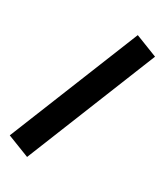

<svg xmlns="http://www.w3.org/2000/svg" viewBox="-236 -894 942 1098"><g transform="rotate(30 235.0 -345.0)"><path d="M135.5 115 -12 57.5 335.5 -805 482.5 -747.5Z"/></g></svg>

Font: Geologica Roman ExtraBold
Style: Regular
Weight: 800
Designer: Sindre Bremnes, Frode Helland
Foundry: Monokrom Skriftforlag AS
Version: Version 1.010;gftools[0.9.28]